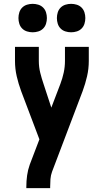

<svg xmlns="http://www.w3.org/2000/svg" viewBox="-20 -764 540 999"><path d="M241 215H117V208Q117 178 121 149Q125 120 135 92L185 -39L90 -290Q76 -328 67 -367Q58 -406 58 -447V-520H182V-447Q182 -415 189.5 -385Q197 -355 207 -326L247 -204L294 -327Q305 -356 311.5 -386Q318 -416 318 -447V-520H442V-447Q442 -406 433 -367Q424 -328 410 -290L251 129Q244 148 242.5 168Q241 188 241 208ZM350 -596Q335 -596 320.5 -600.5Q306 -605 295.5 -615.5Q285 -626 280.5 -640.5Q276 -655 276 -670Q276 -685 280.5 -699.5Q285 -714 295.5 -724.5Q306 -735 320.5 -739.5Q335 -744 350 -744Q365 -744 379.5 -739.5Q394 -735 404.5 -724.5Q415 -714 419.5 -699.5Q424 -685 424 -670Q424 -655 419.5 -640.5Q415 -626 404.5 -615.5Q394 -605 379.5 -600.5Q365 -596 350 -596ZM150 -596Q135 -596 120.5 -600.5Q106 -605 95.5 -615.5Q85 -626 80.5 -640.5Q76 -655 76 -670Q76 -685 80.5 -699.5Q85 -714 95.5 -724.5Q106 -735 120.5 -739.5Q135 -744 150 -744Q165 -744 179.5 -739.5Q194 -735 204.5 -724.5Q215 -714 219.5 -699.5Q224 -685 224 -670Q224 -655 219.5 -640.5Q215 -626 204.5 -615.5Q194 -605 179.5 -600.5Q165 -596 150 -596Z"/></svg>

Font: Iosevka Term Curly Extrabold
Style: Regular
Weight: 800
Designer: Belleve Invis
Foundry: Belleve Invis
Version: Version 32.3.0